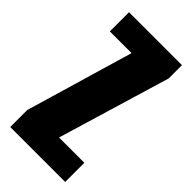

<svg xmlns="http://www.w3.org/2000/svg" viewBox="-193 -639 687 687"><g transform="rotate(45 150.5 -295.5)"><path d="M12 0V-86L132 -494H22V-591H290V-524L162 -97H290V0Z"/></g></svg>

Font: Alumni Sans Thin ExtraBold
Style: Regular
Weight: 800
Version: Version 1.018